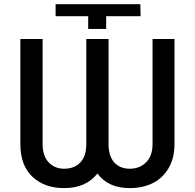

<svg xmlns="http://www.w3.org/2000/svg" viewBox="-20 -915 958 944"><path d="M413.6 -835.4H253.4V-894.5H669.9L671.4 -835.4H502V-772.9H413.6ZM404.3 -723.1H513.7V-206.5Q513.7 -147.5 541.7 -116.5Q569.8 -85.4 617.7 -85.4Q666.5 -85.4 698.2 -116.9Q730 -148.4 730 -206.5V-723.1H837.9V-206.5Q837.9 -136.7 808.3 -87.2Q778.8 -37.6 729.7 -13.9Q680.7 9.8 617.7 9.8Q511.7 9.8 459 -62Q403.3 9.8 294.9 9.8Q198.2 9.8 139.2 -46.1Q80.1 -102.1 80.1 -206.5V-723.1H189.5V-206.5Q189.5 -148.4 219.2 -116.9Q249 -85.4 294.9 -85.4Q345.7 -85.4 375 -116.2Q404.3 -147 404.3 -206.5Z"/></svg>

Font: Interop Med
Style: Regular
Weight: 500
Designer: Rasmus Andersson, Google, Jang Haemin
Foundry: jhaemin
Version: Version 1.007